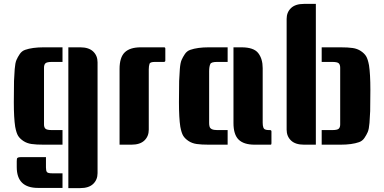

<svg xmlns="http://www.w3.org/2000/svg" viewBox="-20 -743 1973 986"><path d="M301 -425H247Q221 -425 213.5 -418Q206 -411 206 -395V-104Q206 -89 213.5 -82Q221 -75 247 -75H301V0H204Q166 0 142 -3.5Q118 -7 100 -19Q82 -31 73 -45.5Q64 -60 58 -92Q51 -137 51 -218Q51 -299 52 -327.5Q53 -356 55.5 -388Q58 -420 64.5 -435Q71 -450 81.5 -465.5Q92 -481 109 -487Q146 -500 204 -500H301ZM216 64V117Q216 134 221 140.5Q226 147 247 147H301V222H175Q66 222 66 115V85Q66 70 69.5 68Q73 66 74 65.5Q75 65 79.5 64.5Q84 64 86 64Q151 64 216 64ZM331 -500H392Q436 -500 458.5 -478.5Q481 -457 481 -423V146Q481 180 458.5 201.5Q436 223 392 223H331Z M703 -500H823Q829 -500 829 -493V-432Q829 -425 821 -425H776Q752 -425 748 -416Q744 -403 744 -387V-77Q744 -43 721.5 -21.5Q699 0 655 0H594V-389Q594 -448 620.5 -474Q647 -500 703 -500Z M1149 -425H1095Q1064 -425 1060 -414Q1054 -401 1054 -377V-123Q1054 -121 1054 -111Q1054 -101 1056 -94Q1060 -75 1095 -75H1149V0H1052Q1014 0 990 -3.5Q966 -7 948 -19Q930 -31 921 -45.5Q912 -60 906 -92Q899 -137 899 -218Q899 -299 900 -327.5Q901 -356 903.5 -388Q906 -420 912.5 -435Q919 -450 929.5 -465.5Q940 -481 957 -487Q994 -500 1052 -500H1149ZM1374 -7Q1374 0 1370 0H1288Q1232 0 1205.5 -26Q1179 -52 1179 -111V-500H1220Q1283 -500 1306 -470.5Q1329 -441 1329 -393V-113Q1329 -82 1342 -78Q1349 -75 1361 -75H1366Q1374 -75 1374 -68Z M1602 0H1541Q1497 0 1474.5 -21.5Q1452 -43 1452 -77V-646Q1452 -680 1474.5 -701.5Q1497 -723 1541 -723H1602ZM1632 -500H1729Q1767 -500 1791 -496.5Q1815 -493 1833 -481Q1851 -469 1860 -454.5Q1869 -440 1875 -408Q1882 -363 1882 -282Q1882 -201 1881 -172.5Q1880 -144 1877.5 -112Q1875 -80 1868.5 -65Q1862 -50 1851.5 -34.5Q1841 -19 1824 -13Q1787 0 1729 0H1632V-75H1686Q1712 -75 1719.5 -82Q1727 -89 1727 -104V-395Q1727 -411 1719.5 -418Q1712 -425 1686 -425H1632Z"/></svg>

Font: Keania One
Style: Regular
Weight: 400
Designer: Julia Petretta
Foundry: Julia Petretta
Version: Version 1.003